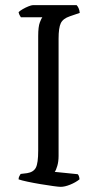

<svg xmlns="http://www.w3.org/2000/svg" viewBox="-20 -724 380 744"><path d="M215 0Q208 0 186 -3Q164 -6 137 -10.5Q110 -15 86.5 -20Q63 -25 52 -29Q52 -36 55 -41.5Q58 -47 60 -50L85 -53Q110 -57 119 -74.5Q128 -92 128 -140V-584Q128 -621 134.5 -637.5Q141 -654 144 -657H61Q59 -661 56.5 -664.5Q54 -668 52 -677Q57 -682 68 -688.5Q79 -695 90.5 -699.5Q102 -704 107 -704H277Q281 -700 284.5 -692.5Q288 -685 289 -674L251 -661Q224 -652 215.5 -634Q207 -616 207 -574V-120Q207 -98 202 -81Q197 -64 192 -58L281 -49Q284 -47 286 -40.5Q288 -34 288 -29Q273 -17 252 -8.5Q231 0 215 0Z"/></svg>

Font: Texturina ExtraLight
Style: Regular
Weight: 200
Designer: Guillermo Torres Carreño
Foundry: Omnibus-Type
Version: Version 1.002; ttfautohint (v1.8.3)